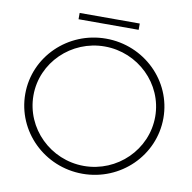

<svg xmlns="http://www.w3.org/2000/svg" viewBox="-88 -899 991 991"><g transform="rotate(10 408.0 -403.5)"><path d="M250 -811V-778H565V-811ZM408 -704C208 -704 46 -546 46 -351C46 -155 208 4 408 4C608 4 770 -155 770 -351C770 -546 608 -704 408 -704ZM408 -663C583 -663 727 -523 727 -351C727 -178 583 -37 408 -37C233 -37 89 -178 89 -351C89 -523 233 -663 408 -663Z"/></g></svg>

Font: Montserrat arm ExtraLight
Style: Regular
Weight: 275
Designer: Julieta Ulanovsky
Foundry: Julieta Ulanovsky
Version: Version 6.000;PS 006.000;hotconv 1.0.88;makeotf.lib2.5.64775